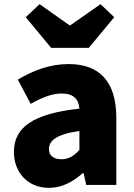

<svg xmlns="http://www.w3.org/2000/svg" viewBox="-20 -892 646 926"><path d="M216 14C279 14 332 -15 379 -57H383L396 0H541V-323C541 -501 458 -583 311 -583C222 -583 141 -553 66 -508L128 -391C185 -423 232 -441 277 -441C335 -441 359 -414 363 -368C141 -344 47 -279 47 -159C47 -64 111 14 216 14ZM277 -124C240 -124 216 -140 216 -173C216 -213 252 -245 363 -260V-169C337 -141 313 -124 277 -124ZM227 -661H408L531 -809L465 -872L319 -770H315L171 -872L104 -809Z"/></svg>

Font: Noto Sans Korean Black
Style: Bold
Weight: 900
Designer: Ryoko NISHIZUKA (kana & ideographs); Paul D. Hunt (Latin, Greek & Cyrillic); Wenlong ZHANG (bopomofo); Sandoll Communica
Foundry: Adobe Systems Incorporated
Version: Version 1.000;PS 1;hotconv 1.0.78;makeotf.lib2.5.61930